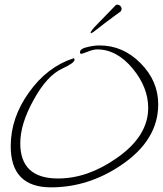

<svg xmlns="http://www.w3.org/2000/svg" viewBox="-20 -766 699 824"><path d="M199 38Q26 38 26 -139Q26 -260 104 -369Q182 -479 296 -516Q300 -515 300 -510Q300 -496 248 -472Q180 -441 122 -333Q67 -233 67 -151Q67 0 229 0Q356 0 480 -87Q616 -181 616 -303Q616 -390 551 -470Q482 -554 397 -554Q380 -554 356 -544Q332 -535 330 -535Q323 -535 323 -541Q323 -558 359 -565Q385 -571 407 -571Q508 -571 583 -495Q659 -419 659 -318Q659 -165 501 -58Q360 38 199 38ZM373 -624Q369 -623 369 -628Q374 -637 384 -648Q394 -659 407 -672L476 -743Q479 -746 482 -746Q498 -746 502 -730V-728Q502 -725 501 -722.5Q500 -720 498 -717Q490 -711 472.5 -698.5Q455 -686 429 -666Q404 -647 391 -636.5Q378 -626 373 -624Z"/></svg>

Font: Shalimar
Style: Regular
Weight: 400
Designer: Robert E. Leuschke
Foundry: Robert E. Leuschke
Version: Version 1.010; ttfautohint (v1.8.3)